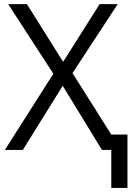

<svg xmlns="http://www.w3.org/2000/svg" viewBox="-20 -734 659 940"><path d="M524.9 -75.2H604V186H524.9V0H479L287.1 -314L91.8 0H3.9L241.2 -373L20 -713.9H111.8L289.1 -431.2L467.8 -713.9H556.2L335 -376Z"/></svg>

Font: HunimalSansv1.5
Style: Regular
Weight: 400
Foundry: Ascender Corporation
Version: Version 1.10